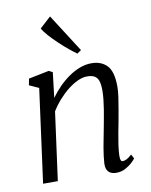

<svg xmlns="http://www.w3.org/2000/svg" viewBox="-92 -904 774 982"><g transform="rotate(-10 295.0 -413.0)"><path d="M185.5 -422.5Q206 -451 231.2 -476.8Q256.5 -502.5 284.8 -522Q313 -541.5 343 -552.8Q373 -564 403 -564Q454 -564 483.8 -532.8Q513.5 -501.5 513.5 -423Q513.5 -400 509 -369Q504.5 -338 498.8 -305.8Q493 -273.5 488 -245.5Q483 -219.5 477.2 -189.5Q471.5 -159.5 467.2 -130Q463 -100.5 462 -77Q461.5 -60.5 464.2 -51.8Q467 -43 474 -43Q484 -43 495.8 -49Q507.5 -55 522 -69L534 -47Q530 -40.5 515.5 -26.8Q501 -13 479.8 -1.5Q458.5 10 432 10Q415.5 10 403.2 4Q391 -2 384.8 -14.8Q378.5 -27.5 379.5 -48.5Q380.5 -64.5 383 -86Q385.5 -107.5 389.8 -131Q394 -154.5 398.8 -178.2Q403.5 -202 407.5 -223.5Q411.5 -245.5 416.2 -270Q421 -294.5 425 -320.2Q429 -346 431.8 -370.8Q434.5 -395.5 434.5 -417.5Q434.5 -450 428 -468Q421.5 -486 407.2 -493.8Q393 -501.5 369 -501.5Q346.5 -501.5 320.8 -489.8Q295 -478 269 -457.5Q243 -437 219.2 -410.2Q195.5 -383.5 177.5 -354L129.5 0H53L118.5 -486L69 -508.5L75.5 -542L181.5 -563.5L201 -553.5ZM341.5 -625Q325 -636.5 301.2 -656Q277.5 -675.5 253 -698.8Q228.5 -722 208.5 -744.2Q188.5 -766.5 179 -784L236.5 -836.5L362.5 -639.5Z"/></g></svg>

Font: Merriweather 28pt Light
Style: Italic
Weight: 300
Italic angle: -7.8°
Version: Version 2.101